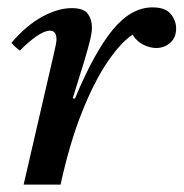

<svg xmlns="http://www.w3.org/2000/svg" viewBox="-20 -500 497 520"><path d="M144 0H44L126 -355Q133 -384 133 -393Q133 -417 115 -417Q101 -417 78.5 -401.5Q56 -386 34 -363Q27 -368 21.5 -373Q16 -378 11 -384Q51 -431 94 -454.5Q137 -478 174 -478Q207 -478 218 -462.5Q229 -447 229 -426Q229 -413 225 -395.5Q221 -378 209 -337L177 -234L183 -233Q235 -358 285 -419Q335 -480 393 -480Q428 -480 442.5 -462Q457 -444 457 -423Q457 -398 441 -384Q425 -370 403 -370Q387 -370 369 -378.5Q351 -387 339 -406Q308 -386 272 -333.5Q236 -281 202.5 -197.5Q169 -114 144 0Z"/></svg>

Font: Tiro Tamil
Style: Italic
Weight: 400
Italic angle: -11°
Designer: Tamil: Fernando Mello & Fiona Ross, assisted by Kaja Sojewska. Latin: John Hudson with Paul Hanslow, assisted by Kaja So
Foundry: Tiro Typeworks Ltd.
Version: Version 1.52